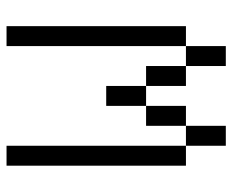

<svg xmlns="http://www.w3.org/2000/svg" viewBox="-83 -645 728 602"><g transform="rotate(-90 281.0 -344.0)"><path d="M125 -687.5V-125H62.5V-687.5ZM125 -125H187.5V0H125ZM187.5 -250H250V-125H187.5ZM250 -375H312.5V-250H250ZM312.5 -250H375V-125H312.5ZM375 -125H437.5V0H375ZM437.5 -687.5H500V-125H437.5Z"/></g></svg>

Font: 寒蝉点阵体 16px
Style: Regular
Weight: 400
Designer: Designed by Warren2060
Foundry: ChillType
Version: Version 1.000